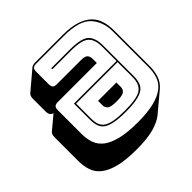

<svg xmlns="http://www.w3.org/2000/svg" viewBox="-214 -920 1244 1244"><g transform="rotate(-45 407.5 -298.0)"><path d="M350 134Q252 134 189.5 118Q127 102 91.5 74Q56 46 42.5 6.5Q29 -33 29 -80V-300Q29 -313 32.5 -322Q36 -331 43 -337L135 -414Q120 -417 113 -428Q106 -439 106 -458V-575Q106 -588 109.5 -597Q113 -606 120 -612L249 -721Q254 -725 262.5 -727.5Q271 -730 281 -730H535Q609 -730 658.5 -714Q708 -698 737.5 -670Q767 -642 779 -602.5Q791 -563 791 -516V-189Q791 -143 778 -103.5Q765 -64 731 -36L601 73Q567 101 506.5 117.5Q446 134 350 134ZM479 15Q570 15 629 0Q688 -15 721.5 -41.5Q755 -68 768 -105.5Q781 -143 781 -189V-516Q781 -606 728.5 -663Q676 -720 535 -720H281Q262 -720 253.5 -711.5Q245 -703 245 -684V-567Q245 -548 253.5 -539.5Q262 -531 281 -531H502Q541 -531 552 -517.5Q563 -504 563 -483V-445H204Q185 -445 176.5 -436.5Q168 -428 168 -409V-189Q168 -143 181.5 -105.5Q195 -68 229.5 -41.5Q264 -15 325 0Q386 15 479 15ZM662 -364V-497Q662 -563 629 -591.5Q596 -620 503 -620H330V-630H503Q604 -630 638 -599Q672 -568 672 -497V-217Q672 -183 663.5 -158Q655 -133 633 -118Q611 -103 572 -95.5Q533 -88 473 -88Q412 -88 372.5 -95.5Q333 -103 311 -118Q289 -133 280.5 -158Q272 -183 272 -217V-364ZM662 -354H282V-217Q282 -184 290.5 -161Q299 -138 320.5 -124.5Q342 -111 379 -104.5Q416 -98 473 -98Q585 -98 623.5 -124.5Q662 -151 662 -217ZM479 -178Q425 -178 410 -191.5Q395 -205 395 -225V-266H563V-225Q563 -205 548 -191.5Q533 -178 479 -178Z"/></g></svg>

Font: Bungee Shade
Style: Regular
Weight: 400
Designer: David Jonathan Ross
Foundry: David Jonathan Ross
Version: Version 1.001;PS 1.0;hotconv 1.0.72;makeotf.lib2.5.5900